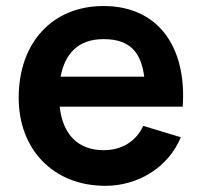

<svg xmlns="http://www.w3.org/2000/svg" viewBox="-20 -598 667 634"><path d="M177.1 -245.8H583.3C596.9 -440.6 504.2 -578.1 321.9 -578.1C152.1 -578.1 41.7 -456.3 41.7 -275C41.7 -106.3 154.2 15.6 328.1 15.6C434.4 15.6 535.4 -43.8 577.1 -144.8L453.1 -182.3C428.1 -129.2 380.2 -102.1 321.9 -102.1C235.4 -102.1 186.5 -157.3 177.1 -245.8ZM321.9 -468.8C410.4 -468.8 445.8 -424 456.3 -344.8H180.2C193.8 -418.8 236.5 -468.8 321.9 -468.8Z"/></svg>

Font: Manrope3 Bold
Style: Regular
Weight: 700
Designer: Mikhail Sharanda
Foundry: Mikhail Sharanda
Version: Version 3.000;PS 003.000;hotconv 1.0.88;makeotf.lib2.5.64775